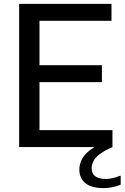

<svg xmlns="http://www.w3.org/2000/svg" viewBox="-20 -760 644 992"><path d="M79 0V-740H556V-652.5H184V-87.5H561V0ZM144 -335.5V-423H506.5V-335.5ZM515 212Q453 212 421.5 186.5Q390 161 390 116.5Q390 88 403.5 62.2Q417 36.5 447.8 13.5Q478.5 -9.5 531 -30.5L561 0Q519 18.5 495.5 36.2Q472 54 462.8 72.2Q453.5 90.5 453.5 109.5Q453.5 136 471.5 150.2Q489.5 164.5 526 164.5Q543.5 164.5 561.8 160.5Q580 156.5 603.5 147V194Q583 202.5 561 207.2Q539 212 515 212Z"/></svg>

Font: Encode Sans SC Medium
Style: Regular
Weight: 500
Version: Version 3.002